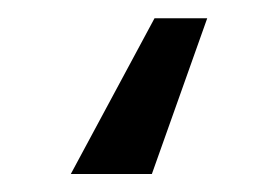

<svg xmlns="http://www.w3.org/2000/svg" viewBox="-20 11 307 212"><path d="M208.8 31.2H150.6L58.2 203.1H147.7Z"/></svg>

Font: Magic Ui Pro
Style: Regular
Weight: 400
Designer: Stefan Endress, Andreas Faust
Version: Version 1.000;FEAKit 1.0